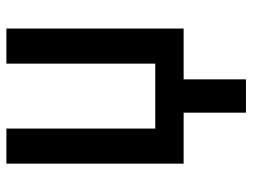

<svg xmlns="http://www.w3.org/2000/svg" viewBox="-112 -468 770 585"><g transform="rotate(-90 272.5 -175.0)"><path d="M222.2 189.9V0H66.9V-540H173.8V-86.4H371.6V-540H478.5V0H323.7V189.9Z"/></g></svg>

Font: Open Sans
Style: Regular
Weight: 600
Width: 3
Foundry: Ascender Corporation
Version: Version 1.000